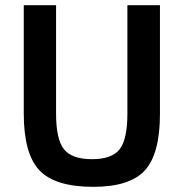

<svg xmlns="http://www.w3.org/2000/svg" viewBox="-20 -710 711 743"><path d="M599 -690V-270Q599 -115 541 -51Q483 13 341 13Q193 13 132.5 -51Q72 -115 72 -270V-690H197V-270Q197 -171 227.5 -132.5Q258 -94 336 -94Q413 -94 443 -132.5Q473 -171 473 -270V-690Z"/></svg>

Font: Exo 2 Semi Bold
Style: Regular
Weight: 600
Designer: Natanael Gama
Version: Version 1.001;PS 001.001;hotconv 1.0.88;makeotf.lib2.5.64775